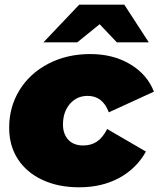

<svg xmlns="http://www.w3.org/2000/svg" viewBox="-20 -787 675 817"><path d="M19 -243Q19 -332 63 -403.5Q107 -475 186 -516Q265 -557 364 -557Q461 -557 533.5 -514Q606 -471 635 -397L443 -309Q417 -379 353 -379Q307 -379 277.5 -345Q248 -311 248 -257Q248 -217 270.5 -192.5Q293 -168 334 -168Q368 -168 392.5 -184.5Q417 -201 436 -238L601 -142Q560 -69 486.5 -29.5Q413 10 317 10Q228 10 160.5 -21.5Q93 -53 56 -110Q19 -167 19 -243ZM477 -607 404 -684 309 -607H165L317 -767H509L613 -607Z"/></svg>

Font: Montserrat Alternates Black
Style: Italic
Weight: 900
Italic angle: -11.3°
Designer: Julieta Ulanovsky
Foundry: Julieta Ulanovsky
Version: Version 7.200